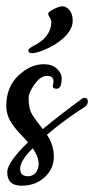

<svg xmlns="http://www.w3.org/2000/svg" viewBox="-20 -580 299 610"><path d="M148 -306 150 -321Q150 -339 129.5 -339Q109 -339 90 -312.5Q71 -286 71 -269Q71 -252 73 -242Q75 -232 77.5 -225.5Q80 -219 86 -210Q92 -201 95 -197L106 -183Q113 -173 116 -170Q168 -213 240 -266Q244 -269 249 -269Q259 -269 259 -258Q259 -247 250 -241Q186 -200 129 -152Q151 -120 151 -82Q151 -44 122 -17Q93 10 48 10Q3 10 3 -33Q3 -64 69 -128Q64 -134 51 -147.5Q38 -161 31.5 -169Q25 -177 16 -190Q0 -215 0 -244Q0 -303 38 -339.5Q76 -376 119 -376Q146 -376 161 -361.5Q176 -347 176 -332Q176 -298 160 -298Q148 -298 148 -306ZM84 -109Q44 -69 44 -44.5Q44 -20 69 -20Q84 -20 94 -32Q116 -62 84 -109ZM143 -509Q143 -517 138 -524.5Q133 -532 133 -537Q133 -542 150.5 -551Q168 -560 179 -560Q190 -560 200.5 -548Q211 -536 211 -514Q211 -480 168 -448Q148 -433 121.5 -422Q95 -411 82.5 -411Q70 -411 70 -420Q70 -425 84 -433Q142 -461 143 -509Z"/></svg>

Font: Cookie
Style: Regular
Weight: 400
Designer: Ania Kruk
Foundry: Ania Kruk
Version: Version 1.004